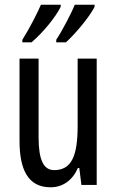

<svg xmlns="http://www.w3.org/2000/svg" viewBox="-20 -786 496 816"><path d="M382 -757V-766H298C286 -736 248 -661 219 -617V-606H260C298 -640 360 -713 382 -757ZM238 -757V-766H154C140 -733 105 -664 75 -617V-606H114C162 -647 215 -711 238 -757ZM391 -537H310V-251C310 -123 284 -63 210 -63C165 -63 144 -107 144 -202V-537H63V-187C63 -67 98 10 195 10C246 10 288 -19 311 -72H317L326 0H391Z"/></svg>

Font: Noto Sans Myanmar UI ExtraCondensed
Style: Regular
Weight: 400
Width: 2
Designer: Monotype Design Team
Foundry: Monotype Imaging Inc.
Version: Version 2.103